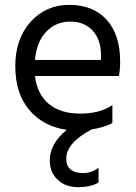

<svg xmlns="http://www.w3.org/2000/svg" viewBox="-20 -533 562 791"><path d="M386 219Q354 238 301.5 238Q249 238 217 207Q185 176 185 128Q185 59 255 2Q158 -12 100.5 -80Q43 -148 43 -260.5Q43 -373 106 -443Q169 -513 266 -513Q363 -513 419 -452Q475 -391 475 -279Q475 -247 470 -220H124Q133 -145 181 -105Q229 -65 310.5 -65Q392 -65 443 -100V-26Q409 -8 358 0Q253 55 253 121Q253 150 270.5 165Q288 180 322.5 180Q357 180 386 158ZM124 -286H396V-306Q396 -369 362 -406.5Q328 -444 269.5 -444Q211 -444 171 -403Q131 -362 124 -286Z"/></svg>

Font: Hind Madurai
Style: Regular
Weight: 400
Designer: Jyotish Sonowal
Foundry: Indian Type Foundry
Version: Version 0.702;PS 1.0;hotconv 1.0.81;makeotf.lib2.5.63406